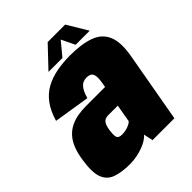

<svg xmlns="http://www.w3.org/2000/svg" viewBox="-216 -852 978 978"><g transform="rotate(-45 272.5 -363.0)"><path d="M150 5.5Q176.5 5.5 201.2 0.5Q226 -4.5 247 -12.5Q268 -20.5 283.5 -30.5Q299 -40.5 306.5 -51L317.5 0H475L542 -377Q558 -465.5 537.5 -514.2Q517 -563 463.2 -582.8Q409.5 -602.5 325.5 -602.5Q274 -602.5 229.2 -594Q184.5 -585.5 147.2 -565.5Q110 -545.5 82.8 -509Q55.5 -472.5 39.5 -417L234 -386Q243.5 -419 255 -435.8Q266.5 -452.5 279 -458Q291.5 -463.5 303.5 -463.5Q320.5 -463.5 331.2 -457.5Q342 -451.5 344.8 -433.8Q347.5 -416 341.5 -382L338 -362.5H200.5Q170 -362.5 141.5 -357.5Q113 -352.5 88.5 -340.2Q64 -328 45 -307.2Q26 -286.5 13 -254Q0 -221.5 -6 -177Q-17.5 -102 -3 -62.8Q11.5 -23.5 50.2 -9Q89 5.5 150 5.5ZM228 -129.5Q214.5 -129.5 206.5 -134Q198.5 -138.5 196.8 -151.2Q195 -164 198.5 -190Q201.5 -210.5 206.5 -222.5Q211.5 -234.5 218.2 -240.2Q225 -246 233.2 -247.8Q241.5 -249.5 252.5 -249.5H316.5L300 -154Q293 -146.5 281 -141Q269 -135.5 255 -132.5Q241 -129.5 228 -129.5ZM188.5 -620.5H289L349 -693L384 -620.5H485.5L419 -731H293Z"/></g></svg>

Font: Anybody Condensed Black
Style: Italic
Weight: 900
Width: 3
Italic angle: -10°
Version: Version 1.113;gftools[0.9.25]